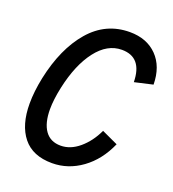

<svg xmlns="http://www.w3.org/2000/svg" viewBox="-130 -801 822 911"><g transform="rotate(20 280.5 -345.5)"><path d="M39 -220Q39 -281 54 -353Q88 -513 169 -607Q250 -701 371 -701Q457 -701 508.5 -648.5Q560 -596 561 -505L469 -484Q467 -609 364 -609Q291 -609 235.5 -537Q180 -465 153 -341Q139 -276 139 -228Q139 -158 166 -120Q193 -82 245 -82Q294 -82 338.5 -119.5Q383 -157 411 -217L493 -179Q454 -90 385 -40Q316 10 235 10Q137 10 88 -51Q39 -112 39 -220Z"/></g></svg>

Font: Decalotype Medium Italic
Style: Regular
Weight: 500
Italic angle: -12°
Designer: Alfredo Marco Pradil
Foundry: Alfredo Marco Pradil
Version: Version 1.0